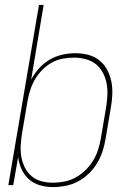

<svg xmlns="http://www.w3.org/2000/svg" viewBox="-20 -755 540 783"><path d="M196 8Q168 8 142.5 0.5Q117 -7 98 -24Q79 -41 68 -65Q57 -89 54 -115L34 0H14L139 -735H158L107 -430Q120 -455 139.5 -476.5Q159 -498 183 -512Q207 -526 234 -532Q261 -538 287 -538Q314 -538 339.5 -531.5Q365 -525 385 -509Q405 -493 417 -470.5Q429 -448 434 -423Q439 -398 438 -370.5Q437 -343 432 -316L410 -186Q406 -161 397.5 -136Q389 -111 375 -88Q361 -65 341 -46Q321 -27 297 -14.5Q273 -2 247 3Q221 8 196 8ZM196 -10Q219 -10 242.5 -14.5Q266 -19 288 -31Q310 -43 328 -60.5Q346 -78 359 -99Q372 -120 379.5 -143Q387 -166 391 -189L413 -319Q417 -344 418 -368.5Q419 -393 414.5 -416Q410 -439 399 -459.5Q388 -480 370 -494Q352 -508 328.5 -514Q305 -520 281 -520Q258 -520 234.5 -515.5Q211 -511 190 -499Q169 -487 151.5 -469Q134 -451 122 -430Q110 -409 103 -386.5Q96 -364 92 -342L70 -212Q66 -187 64.5 -163Q63 -139 67 -116Q71 -93 81 -72.5Q91 -52 108.5 -37Q126 -22 148.5 -16Q171 -10 196 -10Z"/></svg>

Font: iosevka_custom_sans_ss08 Thin
Style: Italic
Weight: 100
Italic angle: -10°
Designer: Belleve Invis
Foundry: Belleve Invis
Version: Version 10.3.0; ttfautohint (v1.8.3)